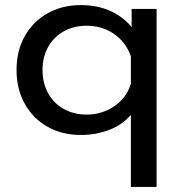

<svg xmlns="http://www.w3.org/2000/svg" viewBox="-20 -515 700 754"><path d="M494 -64Q461 -25 409 -5Q357 15 297 15Q224 15 167 -17Q110 -49 77.5 -107Q45 -165 45 -240Q45 -316 77.5 -373.5Q110 -431 167.5 -463Q225 -495 297 -495Q423 -495 497 -409V-480H595V219H494ZM494 -186V-294Q474 -350 427.5 -382Q381 -414 320 -414Q271 -414 231.5 -392.5Q192 -371 169.5 -331.5Q147 -292 147 -240Q147 -188 169.5 -148Q192 -108 231.5 -86.5Q271 -65 320 -65Q381 -65 429 -98Q477 -131 494 -186Z"/></svg>

Font: Prompt
Style: Regular
Weight: 400
Designer: Katatrad Team
Foundry: CadsonDemak
Version: Version 1.001